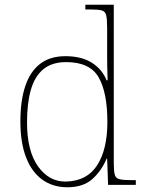

<svg xmlns="http://www.w3.org/2000/svg" viewBox="-20 -780 610 810"><path d="M264 10Q203 10 158.5 -22Q114 -54 90 -116Q66 -178 66 -267Q66 -355 86.5 -416.5Q107 -478 149 -510.5Q191 -543 256 -543Q323 -543 366.5 -516Q410 -489 430 -441H434Q433 -469 432.5 -495.5Q432 -522 432 -543V-662Q432 -699 428 -715.5Q424 -732 409.5 -736Q395 -740 365 -740H340V-760H460V-94Q460 -59 464 -43.5Q468 -28 484 -24Q500 -20 537 -20H553V0H436L432 -111H430Q408 -59 369.5 -24.5Q331 10 264 10ZM258 -14Q347 -16 390 -83Q433 -150 433 -265Q433 -390 396 -454Q359 -518 259 -518Q200 -518 163.5 -488.5Q127 -459 110.5 -402Q94 -345 94 -264Q94 -143 140.5 -78Q187 -13 258 -14Z"/></svg>

Font: Noto Serif Bengali Thin
Style: Regular
Weight: 250
Version: Version 2.003